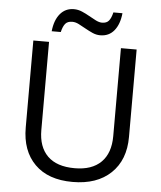

<svg xmlns="http://www.w3.org/2000/svg" viewBox="-60 -950 848 1011"><g transform="rotate(5 364.0 -444.0)"><path d="M637 -714V-252Q637 -130 563.5 -60Q490 10 361 10Q232 10 161.5 -60.5Q91 -131 91 -254V-714H174V-248Q174 -159 222.5 -111Q271 -63 366 -63Q457 -63 505.5 -111Q554 -159 554 -249V-714ZM439 -772Q418 -772 398 -781Q378 -790 358.5 -801Q339 -812 321.5 -821Q304 -830 287 -830Q262 -830 250 -815.5Q238 -801 231 -771H183Q189 -830 217 -863.5Q245 -897 290 -897Q312 -897 333 -888Q354 -879 373 -868Q392 -857 410 -848Q428 -839 443 -839Q467 -839 479 -853.5Q491 -868 498 -898H546Q540 -839 512.5 -805.5Q485 -772 439 -772Z"/></g></svg>

Font: Stephens Clock
Style: Regular
Weight: 400
Designer: Peter Wiegel (catfonts.de) with slight modifications by DT1.org
Version: Version 0.9.1